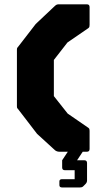

<svg xmlns="http://www.w3.org/2000/svg" viewBox="-20 -686 462 868"><path d="M249 0Q237.5 0 229 -6.5L147.5 -81L65 -188.5Q59.5 -195.5 58 -197.2Q56.5 -199 56.5 -206V-461Q56.5 -468 58.2 -470Q60 -472 65 -478.5L141.5 -577.5L229 -660Q234.5 -664.5 237.8 -665.5Q241 -666.5 249 -666.5H372.5Q385 -666.5 385 -654V-574Q385 -570 384.2 -565.8Q383.5 -561.5 379 -558.5L285 -494L223.5 -415V-251.5L286 -172.5L379 -108.5Q383 -106 384 -102.5Q385 -99 385 -95V-12.5Q385 0 372.5 0ZM261 161.5Q248.5 161.5 248.5 151V134Q248.5 124 261 124H317.5V83.5H273.5Q261 83.5 261 71V38.5L286.5 0H354L328.5 38.5H361Q373.5 38.5 373.5 51V130Q373.5 139 366.5 146L356.5 156Q353 159.5 349 160.5Q345 161.5 341 161.5Z"/></svg>

Font: Jaro
Style: Regular
Weight: 400
Designer: Agyei Archer, Celine Hurka, Mirko Velimirović
Version: Version 1.000